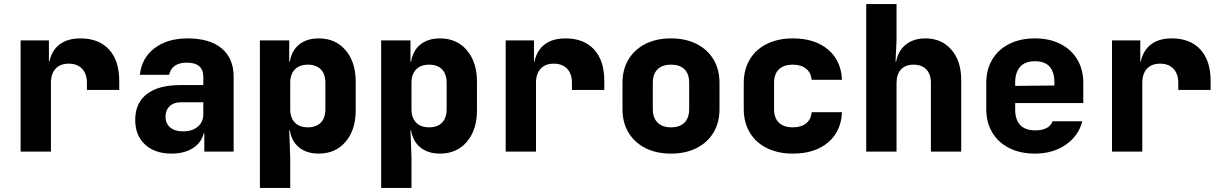

<svg xmlns="http://www.w3.org/2000/svg" viewBox="-20 -750 6040 950"><path d="M570 -350V-305H410V-340Q410 -385 386 -410Q362 -435 320 -435Q278 -435 255 -410Q232 -385 232 -340V0H82V-550H222V-445H224Q237 -502 276 -531Q315 -560 378 -560Q469 -560 519.5 -505Q570 -450 570 -350Z M1136 -370V0H991V-90H988Q976 -43 933.5 -16.5Q891 10 829 10Q746 10 697.5 -35Q649 -80 649 -157Q649 -240 706.5 -284.5Q764 -329 872 -329H986V-370Q986 -440 904 -440Q867 -440 845 -424.5Q823 -409 817 -380H672Q681 -463 744.5 -511.5Q808 -560 908 -560Q1018 -560 1077 -510.5Q1136 -461 1136 -370ZM986 -185V-244H875Q840 -244 819.5 -224.5Q799 -205 799 -173Q799 -139 822 -119.5Q845 -100 885 -100Q931 -100 958.5 -123Q986 -146 986 -185Z M1740 -345V-205Q1740 -107 1690 -48.5Q1640 10 1557 10Q1498 10 1460.5 -20Q1423 -50 1414 -105H1411L1416 30V180H1266V-550H1411V-445H1414Q1423 -500 1460.5 -530Q1498 -560 1557 -560Q1640 -560 1690 -501.5Q1740 -443 1740 -345ZM1590 -340Q1590 -383 1567.5 -406.5Q1545 -430 1503 -430Q1462 -430 1439 -406.5Q1416 -383 1416 -340V-210Q1416 -167 1439 -143.5Q1462 -120 1503 -120Q1545 -120 1567.5 -143.5Q1590 -167 1590 -210Z M2340 -345V-205Q2340 -107 2290 -48.5Q2240 10 2157 10Q2098 10 2060.5 -20Q2023 -50 2014 -105H2011L2016 30V180H1866V-550H2011V-445H2014Q2023 -500 2060.5 -530Q2098 -560 2157 -560Q2240 -560 2290 -501.5Q2340 -443 2340 -345ZM2190 -340Q2190 -383 2167.5 -406.5Q2145 -430 2103 -430Q2062 -430 2039 -406.5Q2016 -383 2016 -340V-210Q2016 -167 2039 -143.5Q2062 -120 2103 -120Q2145 -120 2167.5 -143.5Q2190 -167 2190 -210Z M2970 -350V-305H2810V-340Q2810 -385 2786 -410Q2762 -435 2720 -435Q2678 -435 2655 -410Q2632 -385 2632 -340V0H2482V-550H2622V-445H2624Q2637 -502 2676 -531Q2715 -560 2778 -560Q2869 -560 2919.5 -505Q2970 -450 2970 -350Z M3060 -210V-340Q3060 -406 3089.5 -455.5Q3119 -505 3173 -532.5Q3227 -560 3300 -560Q3373 -560 3427 -532.5Q3481 -505 3510.5 -455.5Q3540 -406 3540 -340V-210Q3540 -144 3510.5 -94.5Q3481 -45 3427 -17.5Q3373 10 3300 10Q3227 10 3173 -17.5Q3119 -45 3089.5 -94.5Q3060 -144 3060 -210ZM3390 -210V-340Q3390 -384 3367 -407Q3344 -430 3300 -430Q3257 -430 3233.5 -407Q3210 -384 3210 -340V-210Q3210 -167 3233.5 -143.5Q3257 -120 3300 -120Q3344 -120 3367 -143.5Q3390 -167 3390 -210Z M3660 -210V-340Q3660 -406 3690 -456Q3720 -506 3775 -533Q3830 -560 3903 -560Q4012 -560 4077 -505Q4142 -450 4146 -355H3996Q3993 -390 3968.5 -410Q3944 -430 3903 -430Q3858 -430 3834 -407Q3810 -384 3810 -340V-210Q3810 -166 3834 -143Q3858 -120 3903 -120Q3944 -120 3968.5 -139.5Q3993 -159 3996 -195H4146Q4142 -100 4077 -45Q4012 10 3903 10Q3830 10 3775 -17Q3720 -44 3690 -94Q3660 -144 3660 -210Z M4736 -355V0H4586V-340Q4586 -383 4563.5 -406.5Q4541 -430 4500 -430Q4460 -430 4438 -406.5Q4416 -383 4416 -340V0H4266V-730H4416V-550L4411 -445H4414Q4424 -499 4462 -529.5Q4500 -560 4559 -560Q4639 -560 4687.5 -504Q4736 -448 4736 -355Z M5340 -240H5003V-210Q5003 -105 5103 -105Q5138 -105 5159.5 -117Q5181 -129 5188 -150H5335Q5317 -78 5253.5 -34Q5190 10 5101 10Q5028 10 4973.5 -17.5Q4919 -45 4889.5 -94.5Q4860 -144 4860 -210V-340Q4860 -406 4889.5 -455.5Q4919 -505 4973.5 -532.5Q5028 -560 5101 -560Q5173 -560 5227 -532.5Q5281 -505 5310.5 -455.5Q5340 -406 5340 -340ZM5003 -325 5197 -327V-342Q5197 -447 5101 -447Q5052 -447 5027.5 -419.5Q5003 -392 5003 -340Z M5970 -350V-305H5810V-340Q5810 -385 5786 -410Q5762 -435 5720 -435Q5678 -435 5655 -410Q5632 -385 5632 -340V0H5482V-550H5622V-445H5624Q5637 -502 5676 -531Q5715 -560 5778 -560Q5869 -560 5919.5 -505Q5970 -450 5970 -350Z"/></svg>

Font: JetBrains Mono Extra Bold
Style: Regular
Weight: 800
Monospace: yes
Designer: Philipp Nurullin, Konstantin Bulenkov
Foundry: JetBrains
Version: 2.002